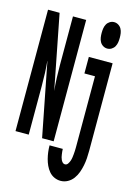

<svg xmlns="http://www.w3.org/2000/svg" viewBox="-143 -838 785 1123"><g transform="rotate(15 250.0 -276.0)"><path d="M404 -605Q418 -605 430 -612.5Q442 -620 448.5 -632Q455 -644 457 -657.5Q459 -671 459 -685Q459 -699 457 -712.5Q455 -726 448.5 -738Q442 -750 430 -757.5Q418 -765 404 -765Q390 -765 378 -757.5Q366 -750 359.5 -738Q353 -726 351 -712.5Q349 -699 349 -685Q349 -671 351 -657.5Q353 -644 359.5 -632Q366 -620 378 -612.5Q390 -605 404 -605ZM11 0H91V-294Q91 -333 89.5 -372Q88 -411 84 -450L172 0H242V-735H162V-441Q162 -402 163.5 -363Q165 -324 169 -285L81 -735H11ZM340 213Q363 213 383 202Q403 191 416.5 172.5Q430 154 437.5 133Q445 112 449.5 90Q454 68 455.5 45Q457 22 457 0V-530H313V-430H377V0Q377 10 376.5 21Q376 32 375 42.5Q374 53 372.5 63.5Q371 74 367.5 84Q364 94 357.5 103.5Q351 113 340 113Q332 113 326 107Q320 101 316.5 93.5Q313 86 311 78Q309 70 308 61.5Q307 53 306 45Q305 37 305 29H225Q225 49 227.5 69Q230 89 235 108.5Q240 128 248.5 146.5Q257 165 270 180.5Q283 196 301.5 204.5Q320 213 340 213Z"/></g></svg>

Font: Iosevka SS09
Style: Bold
Weight: 700
Monospace: yes
Designer: Belleve Invis
Foundry: Belleve Invis
Version: Version 5.2.1; ttfautohint (v1.8.3)